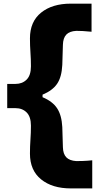

<svg xmlns="http://www.w3.org/2000/svg" viewBox="-20 -902 568 1064"><path d="M372.6 142.1Q269.5 142.1 207.8 92Q146 42 146 -50.8Q146 -89.8 148.7 -128.2Q151.4 -166.5 151.4 -205.6Q151.4 -255.4 127.4 -279.1Q103.5 -302.7 65.9 -302.7H20V-437H65.9Q103.5 -437 127.4 -460.7Q151.4 -484.4 151.4 -534.2Q151.4 -573.2 148.7 -611.8Q146 -650.4 146 -689.5Q146 -782.2 207.8 -832Q269.5 -881.8 372.6 -881.8H487.3V-726.1Q460.9 -729 439.2 -730Q417.5 -731 402.8 -731Q365.2 -729 347.4 -710.2Q329.6 -691.4 328.6 -653.8L325.2 -542Q321.8 -474.6 296.4 -437.5Q271 -400.4 215.8 -377.4V-363.3Q271 -340.3 296.4 -302Q321.8 -263.7 325.2 -197.8L328.6 -85.9Q329.6 -48.8 347.4 -30.3Q365.2 -11.7 402.8 -9.3Q417.5 -9.3 439.9 -10Q462.4 -10.7 491.2 -13.7V142.1Z"/></svg>

Font: Pinar DS1 ExtraBold
Style: Regular
Weight: 800
Designer: Amin Abedi
Version: Version 3.000